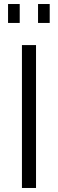

<svg xmlns="http://www.w3.org/2000/svg" viewBox="-20 -934 288 954"><path d="M159 0H89V-710H159ZM78 -820H20V-914H78ZM227 -820H169V-914H227Z"/></svg>

Font: Raleway
Style: Regular
Weight: 400
Designer: Matt McInerney, Pablo Impallari, Rodrigo Fuenzalida
Foundry: Matt McInerney, Pablo Impallari, Rodrigo Fuenzalida
Version: Version 1.000;PS 001.001;hotconv 1.0.56; ttfautohint (v1.5)